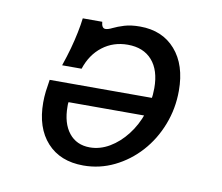

<svg xmlns="http://www.w3.org/2000/svg" viewBox="-57 -493 662 572"><g transform="rotate(10 274.0 -207.5)"><path d="M228.2 11.3Q158.1 11.3 118.1 -32.7Q78.2 -76.6 78.2 -153.2Q78.2 -169.4 80.2 -186.7Q82.3 -204 85.5 -222.6H429L414.5 -166.9H152.4Q152.4 -166.1 152 -164.5Q151.6 -162.9 151.6 -160.5Q151.6 -158.1 151.6 -154Q151.6 -103.2 174.6 -74.2Q197.6 -45.2 237.9 -45.2Q268.5 -45.2 297.2 -62.1Q325.8 -79 348.4 -108.1Q371 -137.1 383.9 -174.6Q396.8 -212.1 396.8 -252.4Q396.8 -306.5 370.6 -336.3Q344.4 -366.1 296.8 -366.1Q253.2 -366.1 220.6 -341.1Q187.9 -316.1 173.4 -271.8H114.5Q124.2 -300 131.5 -326.2Q138.7 -352.4 143.5 -376.2Q148.4 -400 150.8 -420.2H209.7Q210.5 -410.5 213.7 -405.6Q216.9 -400.8 222.6 -400.8Q230.6 -400.8 243.5 -407.3Q256.5 -413.7 276.2 -419.8Q296 -425.8 323.4 -425.8Q391.1 -425.8 430.6 -380.6Q470.2 -335.5 470.2 -257.3Q470.2 -203.2 451.2 -154.4Q432.3 -105.6 398.8 -68.5Q365.3 -31.5 321.4 -10.1Q277.4 11.3 228.2 11.3Z"/></g></svg>

Font: Playfair 5pt SemiExpanded Light
Style: Italic
Weight: 300
Width: 6
Italic angle: -15.6°
Designer: Claus Eggers Sørensen
Foundry: Claus Eggers Sørensen
Version: Version 2.203